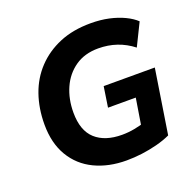

<svg xmlns="http://www.w3.org/2000/svg" viewBox="-128 -847 997 988"><g transform="rotate(-20 371.0 -352.5)"><path d="M402 11Q304 11 228 -25.5Q152 -62 109.5 -133.5Q67 -205 67 -307Q67 -395 93 -469.5Q119 -544 171 -599Q223 -654 297 -685Q371 -716 468 -716Q522 -716 567.5 -706Q613 -696 649.5 -678.5Q686 -661 709 -639L649 -517Q608 -549 561 -565Q514 -581 460 -581Q386 -581 334 -545Q282 -509 255 -448.5Q228 -388 228 -314Q228 -215 280 -168Q332 -121 425 -121Q460 -121 494 -127.5Q528 -134 562 -145L525 -85L556 -277H404L421 -389H701L646 -37Q611 -21 570 -10.5Q529 0 486.5 5.5Q444 11 402 11Z"/></g></svg>

Font: Nunito Sans 12pt ExtraLight 12pt ExtraBold
Style: Italic
Weight: 800
Italic angle: -9°
Version: Version 3.101;gftools[0.9.27]